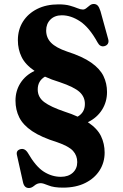

<svg xmlns="http://www.w3.org/2000/svg" viewBox="-20 -734 618 967"><path d="M185 188.5Q167.5 188.5 153.2 200.8Q139 213 125.5 213Q102.5 213 96 184.5L65.5 48Q59.5 24.5 82 17.5Q104.5 11 120 35.5Q160 105 200.8 130.8Q241.5 156.5 286.5 156.5Q324 156.5 346.5 136Q369 115.5 369 82.5Q369 49.5 347.8 26Q326.5 2.5 268.5 -17.5Q188 -42.5 142 -73.5Q96 -104.5 77 -142.8Q58 -181 58 -227Q58 -276.5 83 -315.8Q108 -355 154 -377Q107.5 -408.5 88.8 -447Q70 -485.5 70 -531.5Q70 -584.5 95.5 -625Q121 -665.5 167 -688.8Q213 -712 275 -712Q309 -712 332 -705.5Q355 -699 370.5 -692.5Q386 -686 397.5 -686Q406.5 -686 415 -693Q423.5 -700 432.5 -707Q441.5 -714 452 -714Q464 -714 471.8 -706.2Q479.5 -698.5 486 -678L524.5 -538.5Q529 -524 523.5 -514.2Q518 -504.5 505.5 -501.5Q484 -496.5 471.5 -520Q430 -595.5 383.8 -626.2Q337.5 -657 291.5 -657Q255.5 -657 234 -635.5Q212.5 -614 212.5 -580.5Q212.5 -544 237.2 -518.8Q262 -493.5 317.5 -474.5Q395.5 -449.5 439.5 -418.5Q483.5 -387.5 501.2 -350.8Q519 -314 519 -270.5Q519 -221 493.8 -181Q468.5 -141 422.5 -118.5Q470 -87 488.5 -48.8Q507 -10.5 507 34.5Q507 84 481.8 124Q456.5 164 409.5 187.5Q362.5 211 297 211Q250.5 211 223.8 199.8Q197 188.5 185 188.5ZM306 -171.5Q342 -160 371 -146.5Q407.5 -167.5 407.5 -210Q408 -245.5 381 -270.5Q354 -295.5 280 -320.5Q238.5 -333 206.5 -348Q170 -326.5 170 -283.5Q170 -244.5 202.5 -220Q235 -195.5 306 -171.5Z"/></svg>

Font: Fraunces 72pt S050
Style: Bold
Weight: 700
Version: Version 1.000; ttfautohint (v1.8.3)